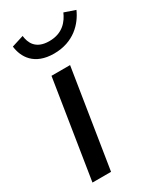

<svg xmlns="http://www.w3.org/2000/svg" viewBox="-183 -783 715 850"><g transform="rotate(-30 174.0 -358.5)"><path d="M23.3 -697.5C30 -640.8 65.8 -579.2 166.7 -579.2C267.5 -579.2 323.3 -640.8 348.3 -697.5L292.5 -716.7C276.7 -680.8 245.8 -637.5 175.8 -637.5C105.8 -637.5 88.3 -680.8 84.2 -716.7ZM27.5 0H122.5L201.7 -500H106.7Z"/></g></svg>

Font: Boon Medium
Style: Italic
Weight: 500
Italic angle: -9°
Designer: Sungsit Sawaiwan
Foundry: FontUni
Version: Version 3.0